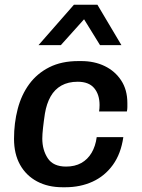

<svg xmlns="http://www.w3.org/2000/svg" viewBox="-20 -778 596 808"><path d="M243 10Q182 10 136 -14.5Q90 -39 64.5 -84.5Q39 -130 39 -194Q39 -260 54.5 -319.5Q70 -379 103 -424Q136 -469 187.5 -495Q239 -521 310 -521H322Q377 -521 420.5 -500Q464 -479 490 -439.5Q516 -400 516 -344Q516 -336 516 -327Q516 -318 514 -309H397Q398 -316 398.5 -322.5Q399 -329 399 -336Q399 -380 376.5 -407Q354 -434 307 -434Q267 -434 238.5 -418Q210 -402 193 -372Q176 -342 169 -300Q164 -267 161 -239.5Q158 -212 158 -195Q158 -147 181 -112Q204 -77 258 -77Q295 -77 322 -92Q349 -107 365.5 -135Q382 -163 387 -201H499Q489 -131 455 -84Q421 -37 369.5 -13.5Q318 10 255 10ZM142 -588 291 -758H390L491 -588H401L304 -745H377L236 -588Z"/></svg>

Font: Chivo Medium Medium
Style: Italic
Weight: 500
Italic angle: -8.05°
Version: Version 2.002